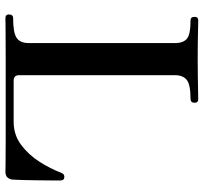

<svg xmlns="http://www.w3.org/2000/svg" viewBox="-42 -726 767 724"><g transform="rotate(90 342.0 -363.5)"><path d="M48 0Q34 0 34 -13Q34 -29 48 -29Q102 -29 122 -42Q142 -55 142 -89V-640Q142 -669 126.5 -683.5Q111 -698 56 -698Q43 -698 43 -714Q43 -727 56 -727Q65 -727 107 -726Q149 -725 203 -725Q239 -725 271 -725.5Q303 -726 325.5 -726.5Q348 -727 353 -727Q367 -727 367 -714Q367 -698 353 -698Q298 -698 280.5 -683.5Q263 -669 263 -640V-51Q263 -31 284 -31H439Q488 -31 525.5 -59Q563 -87 589.5 -128.5Q616 -170 631 -210Q634 -218 639 -220.5Q644 -223 648 -222Q656 -221 658 -216.5Q660 -212 660 -207Q660 -204 660 -182Q660 -160 659.5 -129.5Q659 -99 658.5 -71Q658 -43 657 -29Q656 -16 649 -8Q642 0 628 0Q621 0 591 -0.5Q561 -1 501 -1Q441 -1 342 -1Q260 -1 196 -1Q132 -1 93.5 -0.5Q55 0 48 0Z"/></g></svg>

Font: Zen Antique Soft
Style: Regular
Weight: 400
Designer: Yoshimichi Ohira
Foundry: Positype
Version: Version 1.001